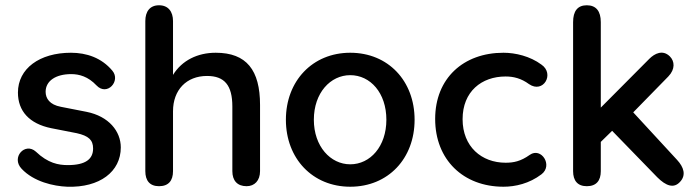

<svg xmlns="http://www.w3.org/2000/svg" viewBox="-20 -698 2643 728"><path d="M235 10C358 14 438 -47 438 -139C438 -200 393 -257 308 -274L211 -293C168 -301 153 -325 153 -350C153 -391 191 -417 250 -417C280 -417 314 -408 346 -374C386 -332 439 -391 406 -430C365 -479 308 -498 249 -498C130 -498 48 -438 48 -347C48 -277 91 -229 174 -212L271 -193C316 -183 333 -167 333 -135C333 -95 305 -72 237 -72C202 -72 162 -79 116 -123C75 -160 21 -101 62 -58C108 -9 183 8 235 10Z M583 8C619 8 636 -13 636 -49V-276C636 -357 687 -410 765 -410C831 -410 861 -375 861 -294V-49C861 -13 880 8 915 8C945 8 966 -13 966 -49V-300C966 -432 915 -498 798 -498C729 -498 670 -469 636 -414V-618C636 -654 618 -678 583 -678C548 -678 531 -654 531 -618V-49C531 -13 548 8 583 8Z M1308 10C1452 10 1552 -97 1552 -244C1552 -391 1452 -498 1308 -498C1165 -498 1064 -391 1064 -244C1064 -97 1165 10 1308 10ZM1308 -75C1233 -75 1170 -143 1170 -244C1170 -346 1233 -413 1308 -413C1384 -413 1445 -346 1445 -244C1445 -143 1384 -75 1308 -75Z M1889 10C1934 10 1987 -2 2033 -37C2078 -71 2032 -141 1989 -111C1954 -86 1927 -81 1897 -81C1806 -81 1734 -142 1734 -246C1734 -351 1806 -408 1897 -408C1927 -408 1956 -401 1986 -379C2040 -342 2084 -418 2033 -453C1990 -485 1934 -498 1889 -498C1737 -498 1630 -401 1630 -247C1630 -92 1737 10 1889 10Z M2205 8C2241 8 2258 -13 2258 -49V-160L2301 -202L2472 -26C2505 7 2535 18 2559 -9C2582 -34 2573 -64 2547 -92L2381 -272L2514 -408C2541 -436 2538 -466 2520 -484C2493 -511 2462 -495 2442 -475L2258 -290V-614C2258 -656 2240 -678 2205 -678C2170 -678 2153 -656 2153 -614V-49C2153 -13 2170 8 2205 8Z"/></svg>

Font: SN Pro Medium
Style: Regular
Weight: 500
Designer: Tobias Whetton
Foundry: Supernotes
Version: Version 1.003;Glyphs 3.3 (3324)